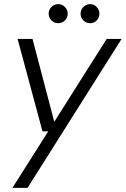

<svg xmlns="http://www.w3.org/2000/svg" viewBox="-20 -687 607 927"><path d="M40 220 213 -53H185L65 -499H137L242 -99L495 -499H567L113 220ZM261 -575Q242 -575 228.5 -588.5Q215 -602 215 -621Q215 -640 228.5 -653.5Q242 -667 262 -667Q280 -667 293.5 -653Q307 -639 307 -621Q307 -602 293.5 -588.5Q280 -575 261 -575ZM416 -575Q396 -575 382.5 -588.5Q369 -602 369 -621Q369 -640 382.5 -653.5Q396 -667 416 -667Q434 -667 447 -653Q460 -639 460 -621Q460 -602 447 -588.5Q434 -575 416 -575Z"/></svg>

Font: DM Sans 20pt Light
Style: Italic
Weight: 300
Italic angle: -10°
Version: Version 4.004;gftools[0.9.30]